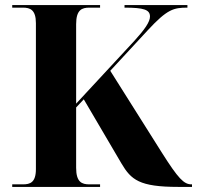

<svg xmlns="http://www.w3.org/2000/svg" viewBox="-20 -734 808 754"><path d="M28 0H373V-10H331C302 -10 279 -18 279 -75V-312L309 -344L457 -92C495 -28 527 0 680 0H734V-10H732C702 -10 680 -33 616 -134L413 -456L561 -616C637 -698 662 -704 716 -704V-714H469V-704C545 -704 569 -696 569 -669C569 -648 548 -618 508 -574L279 -327V-639C279 -696 302 -704 331 -704H373V-714H28V-704H70C98 -704 121 -696 121 -643V-70C121 -17 98 -10 70 -10H28Z"/></svg>

Font: Noto Serif Display
Style: Bold
Weight: 700
Designer: Monotype Design Team
Foundry: Monotype Imaging Inc.
Version: Version 2.009